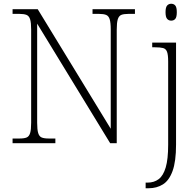

<svg xmlns="http://www.w3.org/2000/svg" viewBox="-20 -763 1034 1023"><path d="M47 0V-25H84Q109 -25 122 -30.5Q135 -36 140.5 -54Q146 -72 146 -109V-606Q146 -642 140.5 -660Q135 -678 121.5 -683.5Q108 -689 84 -689H47V-714H181L570 -77V-606Q570 -642 564.5 -660Q559 -678 545.5 -683.5Q532 -689 508 -689H473V-714H699V-689H664Q639 -689 626 -683.5Q613 -678 607.5 -660Q602 -642 602 -605V0H567L178 -637V-109Q178 -72 183.5 -54Q189 -36 202 -30.5Q215 -25 240 -25H275V0ZM892 -653Q879 -653 870.5 -662.5Q862 -672 862 -698Q862 -724 870.5 -733.5Q879 -743 892 -743Q906 -743 914 -733.5Q922 -724 922 -698Q922 -672 914 -662.5Q906 -653 892 -653ZM756 240V210H766Q801 210 825.5 191.5Q850 173 863 129Q876 85 876 8V-435Q876 -471 870 -487Q864 -503 849 -507Q834 -511 806 -511H791V-536H918V8Q918 97 899.5 148Q881 199 848 219.5Q815 240 772 240Z"/></svg>

Font: Noto Serif ExtraLight
Style: Regular
Weight: 200
Designer: Monotype Design Team
Foundry: Monotype Imaging Inc.
Version: Version 2.015; ttfautohint (v1.8.4.7-5d5b)